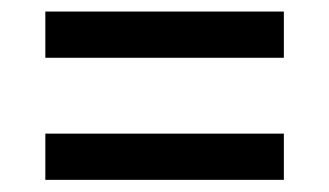

<svg xmlns="http://www.w3.org/2000/svg" viewBox="-20 -472 556 324"><path d="M459 -168.5H56.5V-246.5H459ZM459 -374.5H56.5V-452.5H459Z"/></svg>

Font: Anek Kannada Medium Medium
Style: Regular
Weight: 500
Version: Version 1.003